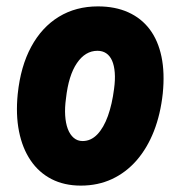

<svg xmlns="http://www.w3.org/2000/svg" viewBox="-20 -571 598 601"><path d="M233 10Q181 10 141.2 -10.5Q101.5 -31 75.8 -69Q50 -107 39.5 -159.8Q29 -212.5 35.5 -277Q44.5 -363.5 77.8 -424.8Q111 -486 164.2 -518.5Q217.5 -551 286.5 -551Q340.5 -551 381.5 -532.5Q422.5 -514 448.8 -479Q475 -444 485.5 -393.5Q496 -343 489.5 -278.5Q482.5 -213.5 461.8 -160.5Q441 -107.5 407.8 -69.2Q374.5 -31 330.5 -10.5Q286.5 10 233 10ZM186.5 -262.5Q182.5 -234 184 -209.8Q185.5 -185.5 192.2 -167.5Q199 -149.5 210.8 -139.5Q222.5 -129.5 238.5 -129.5Q264.5 -129.5 284.5 -150.2Q304.5 -171 317.8 -208Q331 -245 337 -292.5Q341 -321.5 339.2 -343.8Q337.5 -366 330.8 -381.2Q324 -396.5 312.5 -404.2Q301 -412 285 -412Q247 -412 220.8 -373.5Q194.5 -335 186.5 -262.5Z"/></svg>

Font: Edu SA Hand
Style: Bold
Weight: 700
Designer: Tina and Corey Anderson, Eben Sorkin, Mirko Velimirovic
Foundry: Google for Education
Version: Version 2.000